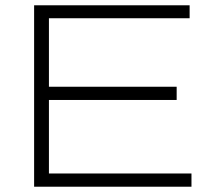

<svg xmlns="http://www.w3.org/2000/svg" viewBox="-20 -706 818 726"><path d="M109 0V-686H697V-637H165V-378H648V-328H165V-50H704V0Z"/></svg>

Font: Archivo SemiExpanded Thin
Style: Regular
Weight: 250
Width: 6
Designer: Hector Gatti
Foundry: Omnibus-Type
Version: Version 2.001